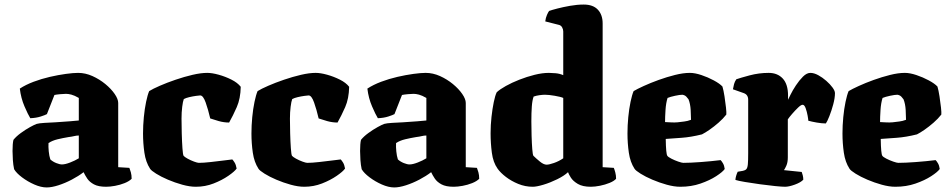

<svg xmlns="http://www.w3.org/2000/svg" viewBox="-20 -820 4169 843"><path d="M185 3Q160 3 130.5 -10Q101 -23 76.5 -41.5Q52 -60 42 -77Q38 -95 36.5 -117.5Q35 -140 35 -157Q35 -173 36 -185.5Q37 -198 39 -206Q51 -221 71.5 -236Q92 -251 112 -262Q132 -273 141 -276Q151 -279 175.5 -280.5Q200 -282 223 -283Q258 -285 287 -287.5Q316 -290 326 -291V-390Q307 -401 293.5 -404.5Q280 -408 270 -408Q261 -408 244.5 -406.5Q228 -405 219 -403L186 -319Q179 -315 159 -308.5Q139 -302 113 -301Q103 -317 87.5 -353Q72 -389 67 -431Q93 -448 127.5 -461Q162 -474 199 -482.5Q236 -491 269 -495.5Q302 -500 323 -500Q355 -500 386 -486Q417 -472 442.5 -451Q468 -430 483.5 -407.5Q499 -385 499 -368V-86L548 -83Q551 -76 554.5 -63.5Q558 -51 558 -35Q547 -24 527 -16Q507 -8 485 -4Q463 0 446 0Q412 0 392.5 -10.5Q373 -21 363 -36Q353 -51 347 -64Q325 -47 295.5 -31.5Q266 -16 236.5 -6.5Q207 3 185 3ZM252 -98Q266 -98 288 -106.5Q310 -115 326 -125V-225Q316 -225 306 -222.5Q296 -220 280 -218Q256 -214 233 -208.5Q210 -203 193 -192Q192 -176 194 -155.5Q196 -135 201 -120Q212 -110 227 -104Q242 -98 252 -98Z M840 0Q813 0 780.5 -9Q748 -18 717.5 -31Q687 -44 665.5 -57.5Q644 -71 639 -79Q620 -108 614 -149.5Q608 -191 608 -234Q608 -269 611.5 -305.5Q615 -342 621.5 -373Q628 -404 635 -420Q651 -430 682 -443.5Q713 -457 751 -470Q789 -483 825.5 -491.5Q862 -500 890 -500Q911 -500 940 -492Q969 -484 996 -470.5Q1023 -457 1037 -439Q1036 -387 1019.5 -349.5Q1003 -312 986 -282Q963 -282 940 -288.5Q917 -295 903 -300Q894 -339 883 -370Q872 -401 859 -401Q855 -401 840.5 -399Q826 -397 811 -393.5Q796 -390 787 -385Q783 -375 780 -351Q777 -327 777 -299Q777 -271 778 -234.5Q779 -198 781 -169.5Q783 -141 786 -136Q790 -131 803.5 -123.5Q817 -116 832 -110.5Q847 -105 853 -105Q873 -105 904.5 -108.5Q936 -112 963.5 -115.5Q991 -119 1000 -120Q1004 -116 1010 -106.5Q1016 -97 1019 -80Q1010 -67 982.5 -48Q955 -29 918 -14.5Q881 0 840 0Z M1316 0Q1289 0 1256.5 -9Q1224 -18 1193.5 -31Q1163 -44 1141.5 -57.5Q1120 -71 1115 -79Q1096 -108 1090 -149.5Q1084 -191 1084 -234Q1084 -269 1087.5 -305.5Q1091 -342 1097.5 -373Q1104 -404 1111 -420Q1127 -430 1158 -443.5Q1189 -457 1227 -470Q1265 -483 1301.5 -491.5Q1338 -500 1366 -500Q1387 -500 1416 -492Q1445 -484 1472 -470.5Q1499 -457 1513 -439Q1512 -387 1495.5 -349.5Q1479 -312 1462 -282Q1439 -282 1416 -288.5Q1393 -295 1379 -300Q1370 -339 1359 -370Q1348 -401 1335 -401Q1331 -401 1316.5 -399Q1302 -397 1287 -393.5Q1272 -390 1263 -385Q1259 -375 1256 -351Q1253 -327 1253 -299Q1253 -271 1254 -234.5Q1255 -198 1257 -169.5Q1259 -141 1262 -136Q1266 -131 1279.5 -123.5Q1293 -116 1308 -110.5Q1323 -105 1329 -105Q1349 -105 1380.5 -108.5Q1412 -112 1439.5 -115.5Q1467 -119 1476 -120Q1480 -116 1486 -106.5Q1492 -97 1495 -80Q1486 -67 1458.5 -48Q1431 -29 1394 -14.5Q1357 0 1316 0Z M1711 3Q1686 3 1656.5 -10Q1627 -23 1602.5 -41.5Q1578 -60 1568 -77Q1564 -95 1562.5 -117.5Q1561 -140 1561 -157Q1561 -173 1562 -185.5Q1563 -198 1565 -206Q1577 -221 1597.5 -236Q1618 -251 1638 -262Q1658 -273 1667 -276Q1677 -279 1701.5 -280.5Q1726 -282 1749 -283Q1784 -285 1813 -287.5Q1842 -290 1852 -291V-390Q1833 -401 1819.5 -404.5Q1806 -408 1796 -408Q1787 -408 1770.5 -406.5Q1754 -405 1745 -403L1712 -319Q1705 -315 1685 -308.5Q1665 -302 1639 -301Q1629 -317 1613.5 -353Q1598 -389 1593 -431Q1619 -448 1653.5 -461Q1688 -474 1725 -482.5Q1762 -491 1795 -495.5Q1828 -500 1849 -500Q1881 -500 1912 -486Q1943 -472 1968.5 -451Q1994 -430 2009.5 -407.5Q2025 -385 2025 -368V-86L2074 -83Q2077 -76 2080.5 -63.5Q2084 -51 2084 -35Q2073 -24 2053 -16Q2033 -8 2011 -4Q1989 0 1972 0Q1938 0 1918.5 -10.5Q1899 -21 1889 -36Q1879 -51 1873 -64Q1851 -47 1821.5 -31.5Q1792 -16 1762.5 -6.5Q1733 3 1711 3ZM1778 -98Q1792 -98 1814 -106.5Q1836 -115 1852 -125V-225Q1842 -225 1832 -222.5Q1822 -220 1806 -218Q1782 -214 1759 -208.5Q1736 -203 1719 -192Q1718 -176 1720 -155.5Q1722 -135 1727 -120Q1738 -110 1753 -104Q1768 -98 1778 -98Z M2319 0Q2286 0 2255.5 -12.5Q2225 -25 2201.5 -43Q2178 -61 2165 -79Q2145 -107 2139.5 -149.5Q2134 -192 2134 -235Q2134 -271 2138 -307Q2142 -343 2148 -372Q2154 -401 2161 -415Q2175 -428 2201 -442.5Q2227 -457 2260 -470Q2293 -483 2327 -491.5Q2361 -500 2390 -500Q2401 -500 2419 -498.5Q2437 -497 2453 -490V-682Q2453 -691 2448 -700Q2443 -709 2433 -711L2374 -726Q2376 -742 2381.5 -754.5Q2387 -767 2391 -772Q2402 -776 2427 -782.5Q2452 -789 2483 -794.5Q2514 -800 2543 -800Q2584 -800 2605 -777.5Q2626 -755 2626 -717V-86L2675 -83Q2678 -76 2681.5 -63Q2685 -50 2685 -35Q2676 -25 2656.5 -17Q2637 -9 2614.5 -4.5Q2592 0 2574 0Q2538 0 2517 -12.5Q2496 -25 2486.5 -40Q2477 -55 2474 -64Q2457 -48 2426.5 -33Q2396 -18 2366 -9Q2336 0 2319 0ZM2380 -97Q2391 -97 2412.5 -104.5Q2434 -112 2453 -125V-390Q2442 -395 2415.5 -399.5Q2389 -404 2373 -404Q2362 -404 2348 -402Q2334 -400 2323 -396Q2317 -380 2315 -352.5Q2313 -325 2313 -287Q2313 -258 2314 -224Q2315 -190 2317 -165Q2319 -140 2322 -136Q2333 -125 2350 -111Q2367 -97 2380 -97Z M2967 0Q2940 0 2907.5 -9Q2875 -18 2844.5 -31Q2814 -44 2792.5 -57.5Q2771 -71 2766 -79Q2747 -108 2741 -149.5Q2735 -191 2735 -234Q2735 -269 2738.5 -305.5Q2742 -342 2748.5 -373Q2755 -404 2762 -420Q2777 -429 2806.5 -442.5Q2836 -456 2872 -469Q2908 -482 2944 -491Q2980 -500 3009 -500Q3031 -500 3059.5 -490.5Q3088 -481 3114 -467Q3140 -453 3152 -440Q3157 -423 3161 -397Q3165 -371 3167.5 -348Q3170 -325 3169 -317Q3155 -299 3135 -281.5Q3115 -264 3095.5 -250.5Q3076 -237 3062 -230Q3014 -218 2973 -215Q2932 -212 2903 -210Q2904 -144 2910 -136Q2913 -131 2927.5 -123.5Q2942 -116 2958 -110.5Q2974 -105 2980 -105Q3010 -105 3057 -108.5Q3104 -112 3144 -117Q3149 -112 3154.5 -102.5Q3160 -93 3162 -78Q3153 -65 3124.5 -46.5Q3096 -28 3055.5 -14Q3015 0 2967 0ZM2955 -283Q2970 -285 2984 -286.5Q2998 -288 3014 -294Q3014 -310 3012.5 -337Q3011 -364 3003 -384Q2993 -398 2986 -401Q2979 -404 2976 -404Q2965 -404 2944 -399.5Q2923 -395 2911 -390Q2904 -368 2902 -337Q2900 -306 2900 -284Q2917 -283 2930 -282.5Q2943 -282 2955 -283Z M3427 0Q3414 0 3383.5 -3Q3353 -6 3317 -11Q3281 -16 3251 -21Q3221 -26 3209 -30Q3209 -37 3212 -47.5Q3215 -58 3219 -66L3242 -70Q3252 -72 3257 -77.5Q3262 -83 3263.5 -98.5Q3265 -114 3265 -147V-382Q3265 -404 3246 -411L3198 -428Q3200 -440 3203 -451Q3206 -462 3213 -472Q3230 -478 3271 -489Q3312 -500 3355 -500Q3394 -500 3417 -475Q3440 -450 3440 -400V-382Q3442 -386 3451 -404.5Q3460 -423 3474.5 -445Q3489 -467 3505.5 -483.5Q3522 -500 3538 -500Q3554 -500 3572.5 -490Q3591 -480 3608 -465Q3625 -450 3635.5 -435.5Q3646 -421 3646 -411Q3646 -390 3638.5 -362Q3631 -334 3621.5 -310Q3612 -286 3606 -278Q3588 -278 3565.5 -282Q3543 -286 3529 -290Q3529 -295 3526 -312Q3523 -329 3517.5 -344.5Q3512 -360 3504 -360Q3497 -360 3484 -347.5Q3471 -335 3458 -320Q3445 -305 3439 -296V-129Q3439 -107 3432.5 -92.5Q3426 -78 3422 -73L3500 -65Q3502 -60 3504.5 -50.5Q3507 -41 3507 -31Q3496 -19 3470 -9.5Q3444 0 3427 0Z M3911 0Q3884 0 3851.5 -9Q3819 -18 3788.5 -31Q3758 -44 3736.5 -57.5Q3715 -71 3710 -79Q3691 -108 3685 -149.5Q3679 -191 3679 -234Q3679 -269 3682.5 -305.5Q3686 -342 3692.5 -373Q3699 -404 3706 -420Q3721 -429 3750.5 -442.5Q3780 -456 3816 -469Q3852 -482 3888 -491Q3924 -500 3953 -500Q3975 -500 4003.5 -490.5Q4032 -481 4058 -467Q4084 -453 4096 -440Q4101 -423 4105 -397Q4109 -371 4111.5 -348Q4114 -325 4113 -317Q4099 -299 4079 -281.5Q4059 -264 4039.5 -250.5Q4020 -237 4006 -230Q3958 -218 3917 -215Q3876 -212 3847 -210Q3848 -144 3854 -136Q3857 -131 3871.5 -123.5Q3886 -116 3902 -110.5Q3918 -105 3924 -105Q3954 -105 4001 -108.5Q4048 -112 4088 -117Q4093 -112 4098.5 -102.5Q4104 -93 4106 -78Q4097 -65 4068.5 -46.5Q4040 -28 3999.5 -14Q3959 0 3911 0ZM3899 -283Q3914 -285 3928 -286.5Q3942 -288 3958 -294Q3958 -310 3956.5 -337Q3955 -364 3947 -384Q3937 -398 3930 -401Q3923 -404 3920 -404Q3909 -404 3888 -399.5Q3867 -395 3855 -390Q3848 -368 3846 -337Q3844 -306 3844 -284Q3861 -283 3874 -282.5Q3887 -282 3899 -283Z"/></svg>

Font: Texturina Black
Style: Regular
Weight: 900
Designer: Guillermo Torres Carreño
Foundry: Omnibus-Type
Version: Version 1.002; ttfautohint (v1.8.3)